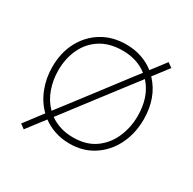

<svg xmlns="http://www.w3.org/2000/svg" viewBox="-134 -667 865 861"><g transform="rotate(30 298.5 -237.0)"><path d="M91 56 68 39Q87 14 104.5 -9Q122 -31.5 139 -54.5Q102 -90.5 82 -142Q62 -193.5 62 -251Q62 -325 92.2 -382Q122.5 -439 176.2 -471.5Q230 -504 300 -504Q343.5 -504 380.5 -491.2Q417.5 -478.5 446 -455.5Q460.5 -474 474.5 -492.5Q488.5 -511 503 -530L527 -513Q496 -472.5 467.5 -435.5Q535 -364.5 535 -251Q535 -178.5 505.8 -119.5Q476.5 -60.5 423.5 -25.8Q370.5 9 300 9Q259 9 224 -2.8Q189 -14.5 161 -35.5Q143.5 -13 126.2 9.8Q109 32.5 91 56ZM93 -251Q93 -202 109 -156.5Q125 -111 157.5 -78.5Q185 -114 213 -150.5L357 -339Q376 -364 393.5 -387Q411 -409.5 427.5 -431Q375.5 -472 300 -472Q232.5 -472 186.2 -442.5Q140 -413 116.5 -362.8Q93 -312.5 93 -251ZM300 -23Q368.5 -23 413.8 -55.5Q459 -88 481.5 -140.2Q504 -192.5 504 -251Q504 -350.5 449 -411Q414.5 -366.5 379 -320L235.5 -132.5Q220.5 -113 207 -95Q193 -77 179.5 -59.5Q203 -42.5 233.2 -32.8Q263.5 -23 300 -23Z"/></g></svg>

Font: Heraclito Thin
Style: Regular
Weight: 100
Designer: Kostas Bartsokas (font) & Cristiano Sobral (main changes)
Foundry: Kostas Bartsokas (font) & Cristiano Sobral (main changes)
Version: Version 1.00;July 8, 2020;FontCreator 13.0.0.2655 64-bit